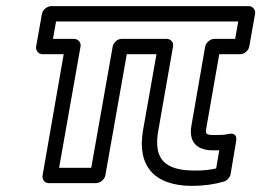

<svg xmlns="http://www.w3.org/2000/svg" viewBox="-20 -573 853 627"><path d="M616 -16C514 -16 481 -57 497 -147L545 -421C548 -436 536 -446 525 -446H377C362 -446 350 -432 348 -421L278 -25H173L243 -421C246 -436 233 -446 222 -446H153L163 -503H758L748 -446H680C665 -446 652 -432 650 -421L605 -162C596 -109 623 -82 676 -82H696L686 -23C665 -18 643 -16 616 -16ZM607 34C646 34 680 29 711 20C721 17 731 7 733 -4L751 -111C757 -144 727 -136 724 -135C716 -133 701 -132 685 -132C650 -132 650 -134 655 -162L696 -396H765C776 -396 791 -406 794 -421L813 -528C815 -539 807 -553 792 -553H147C136 -553 120 -543 117 -528L98 -421C96 -410 104 -396 119 -396H188L119 0C117 11 124 25 139 25H294C305 25 321 15 324 0L394 -396H491L447 -147C427 -31 484 34 607 34Z"/></svg>

Font: Asimov
Style: WidOuIt
Weight: 500
Designer: Google
Version: Version 2.000980; 2014